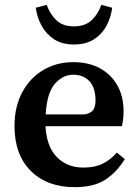

<svg xmlns="http://www.w3.org/2000/svg" viewBox="-20 -760 571 794"><path d="M283 -451Q240 -451 207 -413.5Q174 -376 169 -287H332Q358 -293 366.5 -307Q375 -321 375 -344Q375 -397 350 -424Q325 -451 283 -451ZM289 14Q175 14 107.5 -53Q40 -120 40 -239Q40 -319 72 -378.5Q104 -438 159 -470.5Q214 -503 283 -503Q346 -503 392.5 -478Q439 -453 465 -407.5Q491 -362 491 -300Q491 -282 489 -266Q487 -250 484 -238H168Q173 -153 215.5 -110Q258 -67 325 -67Q372 -67 404.5 -83Q437 -99 463 -129L496 -102Q464 -49 416.5 -17.5Q369 14 289 14ZM128 -728 173 -740Q187 -701 213.5 -676Q240 -651 286 -651Q332 -651 359 -676.5Q386 -702 399 -740L444 -728Q439 -689 421 -654.5Q403 -620 369.5 -598Q336 -576 286 -576Q236 -576 203 -598Q170 -620 151.5 -654.5Q133 -689 128 -728Z"/></svg>

Font: Source Serif 4 SmText Semibold
Style: Regular
Weight: 600
Designer: Frank Grießhammer
Foundry: Adobe
Version: Version 4.005;hotconv 1.1.0;makeotfexe 2.6.0